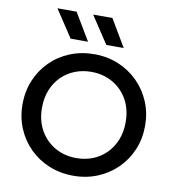

<svg xmlns="http://www.w3.org/2000/svg" viewBox="-100 -1032 1032 1136"><g transform="rotate(10 416.0 -464.0)"><path d="M416 15Q337 15 269.8 -12.8Q202.5 -40.5 152.8 -90Q103 -139.5 75.2 -206Q47.5 -272.5 47.5 -350Q47.5 -428 75.2 -494.5Q103 -561 152.8 -610.5Q202.5 -660 269.8 -687.5Q337 -715 416 -715Q494.5 -715 561.5 -687Q628.5 -659 678.5 -609Q728.5 -559 756.2 -492.8Q784 -426.5 784 -350Q784 -272.5 756.2 -206Q728.5 -139.5 678.5 -90Q628.5 -40.5 561.5 -12.8Q494.5 15 416 15ZM416 -91Q469 -91 514.8 -109.2Q560.5 -127.5 594.5 -161.8Q628.5 -196 647.8 -243.8Q667 -291.5 667 -350Q667 -428.5 633.8 -486.8Q600.5 -545 543.5 -577Q486.5 -609 416 -609Q363 -609 317.2 -590.8Q271.5 -572.5 237.2 -538.5Q203 -504.5 183.8 -456.8Q164.5 -409 164.5 -350Q164.5 -271.5 198 -213.2Q231.5 -155 288.2 -123Q345 -91 416 -91ZM579.5 -781H475L367 -944.5H482.5ZM365 -781H260.5L152.5 -944.5H267.5Z"/></g></svg>

Font: Geologica Roman
Style: Regular
Weight: 400
Designer: Sindre Bremnes, Frode Helland
Foundry: Monokrom Skriftforlag AS
Version: Version 1.010;gftools[0.9.28]